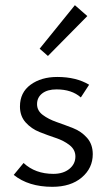

<svg xmlns="http://www.w3.org/2000/svg" viewBox="-20 -716 418 741"><path d="M165 -500 133 -528 269 -696 317 -654ZM182 5Q90 5 33 -41L71 -87Q116 -45 186 -45Q224 -45 247.5 -64Q271 -83 271 -112Q271 -138 249 -155.5Q227 -173 195.5 -183.5Q164 -194 132.5 -206.5Q101 -219 79 -243.5Q57 -268 57 -305Q57 -359 98 -389Q139 -419 201 -419Q274 -419 324 -389L292 -340Q257 -371 198 -371Q163 -371 143 -355.5Q123 -340 123 -314Q123 -289 145 -272.5Q167 -256 198.5 -245Q230 -234 262 -221.5Q294 -209 316 -184Q338 -159 338 -121Q338 -67 295.5 -31Q253 5 182 5Z"/></svg>

Font: EauTestInfant
Style: Regular
Weight: 400
Designer: Christian Thalmann (Catharsis Fonts)
Version: Version 0.001;PS 000.001;hotconv 1.0.88;makeotf.lib2.5.64775